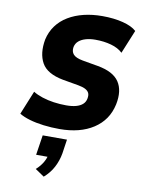

<svg xmlns="http://www.w3.org/2000/svg" viewBox="-108 -789 874 1176"><g transform="rotate(10 329.5 -200.5)"><path d="M292 11Q241 11 192.5 5Q144 -1 105 -12.5Q66 -24 40 -40L100 -187Q124 -172 157.5 -161Q191 -150 229.5 -144.5Q268 -139 307 -139Q343 -139 368.5 -146Q394 -153 409.5 -167Q425 -181 429 -203Q433 -225 426.5 -238Q420 -251 403.5 -259.5Q387 -268 359 -273L261 -290Q160 -309 127.5 -367.5Q95 -426 111 -514Q122 -563 150 -601Q178 -639 220.5 -664.5Q263 -690 316.5 -703Q370 -716 432 -716Q504 -716 560.5 -701.5Q617 -687 645 -661L585 -515Q558 -541 513 -553.5Q468 -566 415 -566Q382 -566 355.5 -558.5Q329 -551 312 -536.5Q295 -522 290 -499Q285 -471 300.5 -453Q316 -435 360 -427L457 -410Q554 -393 590 -339.5Q626 -286 608 -198Q597 -147 570.5 -108.5Q544 -70 502.5 -43Q461 -16 408.5 -2.5Q356 11 292 11ZM248 315 192 277Q219 253 235 225Q251 197 253 174L282 191H179L198 67H349L336 155Q328 201 306.5 242Q285 283 248 315Z"/></g></svg>

Font: Nunito Sans 7pt SemiCondensed Black
Style: Italic
Weight: 900
Width: 4
Italic angle: -9°
Designer: Vernon Adams
Foundry: Vernon Adams
Version: Version 3.101;gftools[0.9.27]